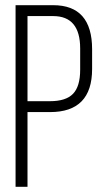

<svg xmlns="http://www.w3.org/2000/svg" viewBox="-20 -720 404 740"><path d="M185 -700Q335 -700 335 -530V-454Q335 -288 173 -288H86V0H40V-700ZM173 -330Q234 -330 261.5 -358.5Q289 -387 289 -451V-533Q289 -658 185 -658H86V-330Z"/></svg>

Font: Bebas Neue Book
Style: Regular
Weight: 300
Designer: Ryoichi Tsunekawa
Foundry: Ryoichi Tsunekawa
Version: Version 1.003;PS 001.003;hotconv 1.0.88;makeotf.lib2.5.64775